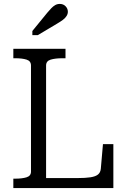

<svg xmlns="http://www.w3.org/2000/svg" viewBox="-20 -959 647 979"><path d="M314 -710H48V-662H58Q93 -662 115.5 -655Q138 -648 138 -625V-84Q138 -62 115.5 -55Q93 -48 58 -48H48V0H558V-224H505L494 -98Q492 -79 479.5 -69Q467 -59 441.5 -55Q416 -51 374 -51H215V-625Q215 -648 238.5 -655Q262 -662 299 -662H314ZM221 -894 145 -801V-780H173L272 -839Q289 -849 301 -858Q313 -867 319.5 -877.5Q326 -888 326 -899Q326 -915 314.5 -927Q303 -939 285 -939Q272 -939 261.5 -933Q251 -927 241.5 -917Q232 -907 221 -894Z"/></svg>

Font: Roboto Serif SemiCondensed Light
Style: Regular
Weight: 300
Width: 4
Designer: Greg Gazdowicz
Foundry: Commercial Type
Version: Version 1.007